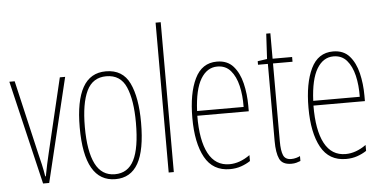

<svg xmlns="http://www.w3.org/2000/svg" viewBox="-52 -860 1935 970"><g transform="rotate(-5 916.0 -375.0)"><path d="M130 0 5 -527H32L119 -152Q126 -124 132.5 -95.5Q139 -67 144 -35H147Q153 -66 159 -95Q165 -124 172 -152L261 -527H288L161 0Z M650 -264Q650 -124 612 -57Q574 10 497 10Q339 10 339 -266Q339 -400 377.5 -468.5Q416 -537 495 -537Q580 -537 615 -464Q650 -391 650 -264ZM365 -266Q365 -143 397 -79Q429 -15 496 -15Q562 -15 593 -76Q624 -137 624 -265Q624 -380 595.5 -446Q567 -512 495 -512Q426 -512 395.5 -448.5Q365 -385 365 -266Z M793 0H767V-760H793Z M1058 -537Q1111 -537 1141 -503Q1171 -469 1184 -415Q1197 -361 1197 -301V-273H936Q935 -148 970.5 -81.5Q1006 -15 1077 -15Q1129 -15 1181 -52V-22Q1160 -8 1134 1Q1108 10 1077 10Q991 10 950.5 -63.5Q910 -137 910 -264Q910 -388 946 -462.5Q982 -537 1058 -537ZM1058 -512Q1006 -512 974 -459Q942 -406 937 -297H1173Q1174 -356 1162.5 -404.5Q1151 -453 1125.5 -482.5Q1100 -512 1058 -512Z M1390 -14Q1403 -14 1415.5 -17.5Q1428 -21 1435 -25V0Q1425 4 1414 7Q1403 10 1389 10Q1343 10 1328.5 -21Q1314 -52 1314 -112V-503H1264V-521L1312 -528L1319 -656H1340V-527H1439V-503H1340V-108Q1340 -60 1350 -37Q1360 -14 1390 -14Z M1647 -537Q1700 -537 1730 -503Q1760 -469 1773 -415Q1786 -361 1786 -301V-273H1525Q1524 -148 1559.5 -81.5Q1595 -15 1666 -15Q1718 -15 1770 -52V-22Q1749 -8 1723 1Q1697 10 1666 10Q1580 10 1539.5 -63.5Q1499 -137 1499 -264Q1499 -388 1535 -462.5Q1571 -537 1647 -537ZM1647 -512Q1595 -512 1563 -459Q1531 -406 1526 -297H1762Q1763 -356 1751.5 -404.5Q1740 -453 1714.5 -482.5Q1689 -512 1647 -512Z"/></g></svg>

Font: Noto Sans Gujarati ExtraCondensed Thin
Style: Regular
Weight: 100
Width: 2
Designer: Jelle Bosma - Monotype Design Team, Universal Thirst
Foundry: Monotype Imaging Inc.
Version: Version 2.106; ttfautohint (v1.8.4.7-5d5b)